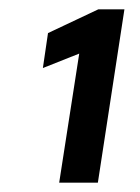

<svg xmlns="http://www.w3.org/2000/svg" viewBox="-20 -708 300 412"><path d="M107 -316 150 -593 72 -562 83 -637 191 -688H247L190 -316Z"/></svg>

Font: Azeri Sans SemiBold
Style: Italic
Weight: 600
Designer: Hector Gatti & Omnibus-Type (original fonts) / Cristiano Sobral (main changes and remastering)
Foundry: Omnibus-Type
Version: Version 0.07;August 21, 2020;FontCreator 13.0.0.2681 64-bit;